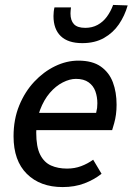

<svg xmlns="http://www.w3.org/2000/svg" viewBox="-20 -747 538 779"><path d="M234 12Q143 12 89 -41.5Q35 -95 35 -194Q35 -263 58 -319Q81 -375 119 -415.5Q157 -456 203.5 -478.5Q250 -501 298 -501Q355 -501 389 -477Q423 -453 438 -413Q453 -373 453 -322Q453 -301 450.5 -282.5Q448 -264 443.5 -248Q439 -232 435 -219H103L111 -289H370Q373 -301 374 -309Q375 -317 375 -328Q375 -354 367 -376.5Q359 -399 339.5 -413Q320 -427 288 -427Q263 -427 234.5 -412.5Q206 -398 182 -370Q158 -342 142.5 -301Q127 -260 127 -209Q127 -151 143 -119.5Q159 -88 187 -75.5Q215 -63 252 -63Q283 -63 309.5 -73Q336 -83 358 -99L392 -42Q362 -18 322.5 -3Q283 12 234 12ZM314 -572Q256 -572 226.5 -600.5Q197 -629 197 -682Q197 -690 198 -699.5Q199 -709 201 -717H268Q267 -709 266.5 -703Q266 -697 266 -692Q266 -664 280 -649Q294 -634 326 -634Q354 -634 376 -646Q398 -658 413.5 -679Q429 -700 439 -727L498 -725Q486 -683 462.5 -648.5Q439 -614 402 -593Q365 -572 314 -572Z"/></svg>

Font: Source Sans 3 Medium
Style: Italic
Weight: 500
Italic angle: -11°
Designer: Paul D. Hunt
Foundry: Adobe
Version: Version 3.052;hotconv 1.1.0;makeotfexe 2.6.0